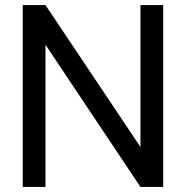

<svg xmlns="http://www.w3.org/2000/svg" viewBox="-20 -740 736 760"><path d="M70 0V-720H160L536 -158V-720H626V0H536L160 -563V0Z"/></svg>

Font: Manrope Medium
Style: Medium
Weight: 500
Designer: Mikhail Sharanda
Foundry: Mikhail Sharanda
Version: Version 4.000;hotconv 1.0.109;makeotfexe 2.5.65596